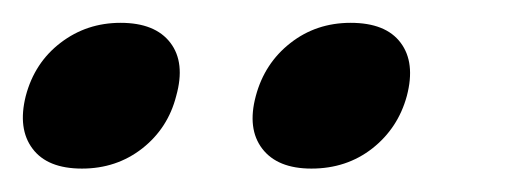

<svg xmlns="http://www.w3.org/2000/svg" viewBox="-44 -672 443 164"><path d="M26 -528Q-3.5 -528 -16.2 -545Q-29 -562 -22 -590Q-14.5 -618.5 7.8 -635.5Q30 -652.5 59 -652.5Q88.5 -652.5 101.5 -635.5Q114.5 -618.5 106.5 -590Q99.5 -562.5 77.5 -545.2Q55.5 -528 26 -528ZM222 -528Q193 -528 180 -545Q167 -562 174.5 -590Q182 -618 204 -635.2Q226 -652.5 255.5 -652.5Q285.5 -652.5 298.2 -635.5Q311 -618.5 303.5 -590Q296 -562.5 274 -545.2Q252 -528 222 -528Z"/></svg>

Font: Fraunces Medium
Style: Italic
Weight: 500
Italic angle: -16°
Version: Version 1.000;[b76b70a41]